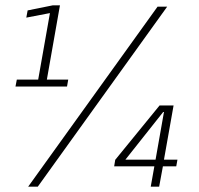

<svg xmlns="http://www.w3.org/2000/svg" viewBox="-20 -699 745 719"><path d="M38 -375H231L235.5 -401H155.5L204.5 -679H177.5L83.5 -660L78.5 -633L167 -650L123 -401H43ZM85.5 0H121.5L606 -674H570ZM544.5 0H576L590 -76H640L644.5 -101H594L630 -304H577.5L411.5 -100.5L407.5 -76H558ZM449.5 -101 591 -279.5H594L562.5 -101Z"/></svg>

Font: Anybody SemiCondensed Light
Style: Italic
Weight: 300
Width: 4
Italic angle: -10°
Version: Version 1.113;gftools[0.9.25]